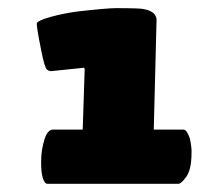

<svg xmlns="http://www.w3.org/2000/svg" viewBox="-20 -760 490 467"><path d="M186 -592.8 184.1 -595.2 104 -586.9Q99.6 -586.9 94.2 -590.8Q87.9 -597.2 80.1 -638.2Q67.9 -698.2 69.8 -704.1Q74.2 -710.9 103.5 -719Q132.8 -727.1 167 -731.9Q240.2 -740.2 262.2 -740.2Q322.8 -740.2 330.1 -737.8Q348.6 -734.4 356 -725.1Q360.8 -718.8 360.8 -711.9L354 -444.8H424.8Q427.7 -444.8 429.9 -443.8Q432.1 -442.9 435.3 -437.7Q438.5 -432.6 441.9 -422.9Q446.8 -399.4 445.8 -387.2Q445.8 -348.1 433.1 -330.1Q420.9 -313 414.1 -313H95.2Q88.4 -313 84 -327.4Q79.6 -341.8 80.1 -369.1Q80.1 -393.6 87.6 -419.2Q95.2 -444.8 108.9 -444.8H181.2Z"/></svg>

Font: GGS TheRock Black
Style: Regular
Weight: 900
Designer: Rodrigo Fuenzalida (2012); Goodgame Studios (2014)
Foundry: Rodrigo Fuenzalida,2012;  GGS,2014
Version: Version 1.002 | FøM Mod